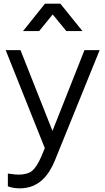

<svg xmlns="http://www.w3.org/2000/svg" viewBox="-20 -810 576 1050"><path d="M194 -640 268 -731 343 -640H431L310 -790H226L106 -640ZM88 220C194 220 248 146 280 68L525 -536H442L267 -94L92 -536H11L225 0L206 46C189 85 172 111 155 125C138 138 113 145 80 145C59 145 36 140 23 139V209C44 217 67 220 88 220Z"/></svg>

Font: Plus Jakarta Sans
Style: Regular
Weight: 400
Designer: Gumpita Rahayu
Foundry: Tokotype
Version: Version 2.071;gftools[0.9.30]